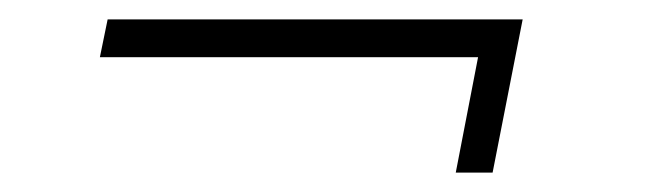

<svg xmlns="http://www.w3.org/2000/svg" viewBox="-20 -340 665 198"><path d="M519 -320 488 -162H450L473 -281H83L91 -320Z"/></svg>

Font: Piazzolla SC ExtraLight
Style: Italic
Weight: 200
Italic angle: -11.3°
Designer: Juan Pablo del Peral
Foundry: Huerta Tipografica
Version: Version 1.330